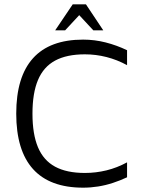

<svg xmlns="http://www.w3.org/2000/svg" viewBox="-20 -859 662 887"><path d="M364 8Q210 8 132.5 -78Q55 -164 55 -334Q55 -504 132.5 -590Q210 -676 364 -676Q417 -676 468 -663Q519 -650 567 -627V-558Q521 -583 472 -595.5Q423 -608 372 -608Q288 -608 234.5 -579Q181 -550 155.5 -489.5Q130 -429 130 -334Q130 -239 155.5 -178.5Q181 -118 234.5 -89Q288 -60 372 -60Q423 -60 472 -72Q521 -84 567 -109V-40Q535 -25 501.5 -14Q468 -3 433.5 2.5Q399 8 364 8ZM235 -719 316 -839H377L457 -719H411L346 -789L281 -719Z"/></svg>

Font: Maven Pro
Style: Regular
Weight: 400
Designer: Joe Prince
Foundry: Joe Prince
Version: Version 2.103